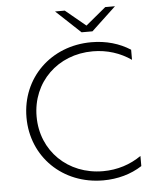

<svg xmlns="http://www.w3.org/2000/svg" viewBox="-59 -928 802 983"><g transform="rotate(-5 342.0 -436.5)"><path d="M432 5C506 5 575 -14 632 -51V-103C576 -64 509 -42 435 -42C255 -42 120 -173 120 -350C120 -527 255 -658 435 -658C509 -658 576 -636 632 -597V-649C576 -685 508 -705 432 -705C224 -705 68 -553 68 -350C68 -147 224 5 432 5ZM387 -760H443L569 -878H519L415 -792L311 -878H261Z"/></g></svg>

Font: Chess Sans Light
Style: Regular
Weight: 300
Designer: Wolf Bōese
Foundry: Wolf Bōese
Version: Version 7.223;Glyphs 3.3 (3306)